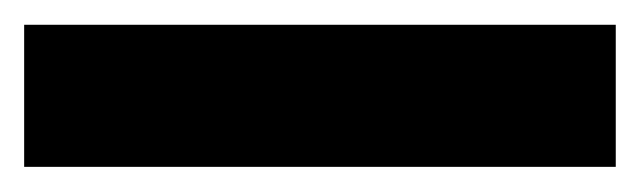

<svg xmlns="http://www.w3.org/2000/svg" viewBox="-20 -20 518 155"><path d="M-0.5 0H477.1V114.7H-0.5Z"/></svg>

Font: My Font
Style: Bold
Weight: 500
Designer: Rasmus Andersson
Foundry: rsms
Version: Version 0.001